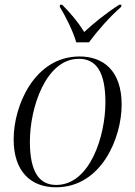

<svg xmlns="http://www.w3.org/2000/svg" viewBox="-20 -786 575 816"><path d="M304 -606H358C394 -655 445 -713 495 -757L496 -766H487C430 -730 378 -687 338 -650C312 -692 281 -729 244 -766H235L234 -757C258 -718 291 -653 304 -606ZM218 10C411 10 497 -200 497 -341C497 -487 418 -546 318 -546C128 -546 38 -339 38 -194C38 -56 112 10 218 10ZM219 0C151 0 107 -49 107 -184C107 -329 175 -536 315 -536C388 -536 428 -482 428 -351C428 -209 363 0 219 0Z"/></svg>

Font: Noto Serif Display Light
Style: Italic
Weight: 300
Italic angle: -12°
Designer: Monotype Design Team
Foundry: Monotype Imaging Inc.
Version: Version 2.009